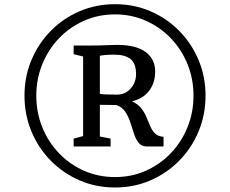

<svg xmlns="http://www.w3.org/2000/svg" viewBox="-20 -934 1071 894"><path d="M94 -488.5Q94 -577.5 126.5 -654.8Q159 -732 216.8 -790.5Q274.5 -849 351 -881.8Q427.5 -914.5 515.5 -914.5Q604 -914.5 680.2 -881.8Q756.5 -849 814.2 -790.5Q872 -732 904.5 -654.8Q937 -577.5 937 -488.5Q937 -399.5 904.5 -321.8Q872 -244 814.2 -185.5Q756.5 -127 680.2 -94Q604 -61 515.5 -61Q427.5 -61 351 -94Q274.5 -127 216.8 -185.5Q159 -244 126.5 -321.8Q94 -399.5 94 -488.5ZM149 -488.5Q149 -410.5 176.8 -341.8Q204.5 -273 254.5 -220.8Q304.5 -168.5 371.2 -139Q438 -109.5 515.5 -109.5Q593 -109.5 659.5 -139.2Q726 -169 775.8 -221.2Q825.5 -273.5 853.2 -342Q881 -410.5 881 -488.5Q881 -566.5 853.2 -635Q825.5 -703.5 775.8 -755.5Q726 -807.5 659.5 -837.2Q593 -867 515.5 -867Q437.5 -867 370.8 -837.2Q304 -807.5 254.2 -755.2Q204.5 -703 176.8 -634.5Q149 -566 149 -488.5ZM367 -300.5V-671L323 -681.5V-722H402Q426 -722 444 -722.5Q462 -723 480.2 -723.8Q498.5 -724.5 524.5 -725Q614 -725 658.2 -691.8Q702.5 -658.5 702.5 -601.5Q702.5 -548 674.2 -511Q646 -474 594.5 -462.5Q622.5 -449.5 638 -429.5Q653.5 -409.5 662.5 -387.2Q671.5 -365 680.2 -345Q689 -325 702.8 -311.8Q716.5 -298.5 741.5 -297V-252H665Q639.5 -252 626 -268.5Q612.5 -285 604.2 -310.5Q596 -336 587.2 -363.2Q578.5 -390.5 563.8 -412.8Q549 -435 522 -445L445 -446V-298.5L495 -288.5V-252H323V-288.5ZM445 -497Q457 -494.5 483.5 -494Q510 -493.5 525 -493.5Q563 -493.5 588.2 -521.5Q613.5 -549.5 613.5 -589.5Q613.5 -638 588 -658.8Q562.5 -679.5 513 -679.5Q497 -679.5 481 -678.8Q465 -678 445 -674.5Z"/></svg>

Font: Merriweather Text
Style: Regular
Weight: 400
Designer: Eben Sorkin
Foundry: Eben Sorkin
Version: Version 2.100; ttfautohint (v1.7.19-72a1) -l 8 -r 50 -G 200 